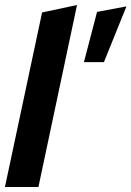

<svg xmlns="http://www.w3.org/2000/svg" viewBox="-22 -750 527 770"><path d="M-2.2 0 146.8 -700 286.9 -729.9 132.1 0ZM314.6 -500.8 367.2 -702.3 485.1 -724.4 394.8 -500.8Z"/></svg>

Font: Red Hat Display
Style: Italic
Weight: 300
Italic angle: -12°
Designer: Pentagram, MCKL
Foundry: Pentagram, MCKL
Version: Version 1.023